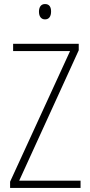

<svg xmlns="http://www.w3.org/2000/svg" viewBox="-20 -931 445 951"><path d="M203 -911C181 -911 173 -893 173 -873C173 -851 183 -835 203 -835C223 -835 233 -850 233 -874C233 -894 226 -911 203 -911ZM379 0V-36H75L370 -682V-714H45V-678H327L30 -31V0Z"/></svg>

Font: Noto Sans Gurmukhi Condensed ExtraLight
Style: Regular
Weight: 200
Width: 3
Designer: Jelle Bosma - Monotype Design Team
Foundry: Monotype Imaging Inc.
Version: Version 2.004